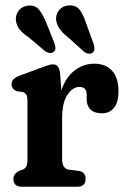

<svg xmlns="http://www.w3.org/2000/svg" viewBox="-20 -711 480 731"><path d="M209 -429 213.5 -367.5Q231.5 -418.5 265 -443.5Q298.5 -468.5 339 -468.5Q382 -468.5 406.5 -441.8Q431 -415 431 -364.5Q431 -321 413.8 -300.2Q396.5 -279.5 368.5 -279.5Q339.5 -279.5 324.8 -293.8Q310 -308 310 -333.5V-351Q310 -380 282.5 -380Q256.5 -380 236.5 -349.8Q216.5 -319.5 216.5 -260V-105.5Q216.5 -68.5 243 -65L279 -60.5Q306 -56.5 306 -29.5Q306 0 273 0H64Q31 0 31 -29.5Q31 -48.5 52 -60.5L66 -65Q75.5 -69 80 -77.2Q84.5 -85.5 84.5 -105.5V-326.5Q84.5 -344 79.8 -351Q75 -358 65.5 -361L44 -363.5Q24 -372 24 -390Q24 -411.5 53.5 -422.5L134.5 -452.5Q150.5 -458.5 162 -462.2Q173.5 -466 181.5 -466Q193.5 -466 200.2 -457.8Q207 -449.5 209 -429ZM308.5 -620.5 336.5 -544Q339.5 -533.5 339.5 -525Q339.5 -516.5 332.5 -510.5Q326 -505.5 316.8 -506.8Q307.5 -508 299.5 -514.5L238 -570Q196 -602.5 193.5 -637.5Q192.5 -658 206.2 -673.8Q220 -689.5 243 -690.5Q270.5 -692 284.5 -672.2Q298.5 -652.5 308.5 -620.5ZM156.5 -623.5 187 -547.5Q190.5 -537.5 191 -528.8Q191.5 -520 185 -514Q178.5 -508.5 169.2 -509.5Q160 -510.5 152 -516L89 -569Q66 -584.5 54.5 -599.2Q43 -614 40.5 -633.5Q38.5 -654 51.2 -670.5Q64 -687 86.5 -689.5Q114 -692.5 129.2 -673.5Q144.5 -654.5 156.5 -623.5Z"/></svg>

Font: Fraunces 72pt S100 SemiBold
Style: Regular
Weight: 600
Version: Version 1.000; ttfautohint (v1.8.3)